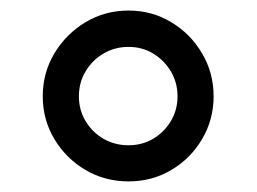

<svg xmlns="http://www.w3.org/2000/svg" viewBox="-20 -754 489 366"><path d="M225.1 -408.2Q180.2 -408.2 143.1 -429.9Q106 -451.7 83.7 -488.8Q61.5 -525.9 61.5 -570.3Q61.5 -615.2 83.7 -652.3Q106 -689.5 143.1 -711.7Q180.2 -733.9 225.1 -733.9Q269.5 -733.9 306.4 -711.7Q343.3 -689.5 365.2 -652.3Q387.2 -615.2 387.2 -570.3Q387.2 -525.9 365.2 -488.8Q343.3 -451.7 306.4 -429.9Q269.5 -408.2 225.1 -408.2ZM225.1 -477.1Q251 -477.1 272 -489.5Q293 -502 305.7 -523.2Q318.4 -544.4 318.4 -570.3Q318.4 -596.7 305.7 -617.9Q293 -639.2 272 -651.9Q251 -664.6 225.1 -664.6Q198.7 -664.6 177.2 -651.9Q155.8 -639.2 143.1 -617.9Q130.4 -596.7 130.4 -570.3Q130.4 -544.4 143.1 -523.2Q155.8 -502 177.2 -489.5Q198.7 -477.1 225.1 -477.1Z"/></svg>

Font: V-Inter
Style: Regular-375
Weight: 375
Designer: Rasmus Andersson
Foundry: rsms
Version: Version 4.000;git-4146feb